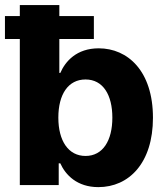

<svg xmlns="http://www.w3.org/2000/svg" viewBox="-21 -748 675 776"><path d="M376.5 8.3C500 8.3 597.2 -88.9 597.2 -272C597.2 -461.4 495.1 -552.7 377.9 -552.7C288.1 -552.7 242.7 -499.5 222.7 -453.1H218.8V-590.3H358.4V-683.1H218.8V-727.5H59.1V-683.1H-1V-590.3H59.1V0H216.3V-87.9H222.7C243.7 -41 290.5 8.3 376.5 8.3ZM324.7 -117.7C255.4 -117.7 214.8 -178.7 214.8 -272.5C214.8 -367.2 254.9 -426.8 324.7 -426.8C395.5 -426.8 433.1 -364.3 433.1 -272.5C433.1 -180.2 395 -117.7 324.7 -117.7Z"/></svg>

Font: Raveo
Style: Bold
Weight: 700
Designer: Jakub Foglar, Rasmus Andersson (Inter)
Foundry: Jakubfoglar.com
Version: Version 1.100;Glyphs 3.2.3 (3260)